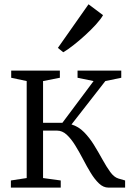

<svg xmlns="http://www.w3.org/2000/svg" viewBox="-20 -854 600 874"><path d="M29.5 0V-32.5L101.5 -43.5V-485L31 -500V-532.5H252.5V-500L176 -485V-295H264L406 -485L333 -500V-532.5H532V-500L459.5 -485L305.5 -287.5Q337.5 -278 362.8 -252.2Q388 -226.5 408.2 -193.5Q428.5 -160.5 446.5 -127.8Q464.5 -95 481.8 -71.2Q499 -47.5 518.5 -41.5L549.5 -32.5V0H473.5Q450.5 0 430.8 -18.8Q411 -37.5 393 -67Q375 -96.5 357.8 -129.8Q340.5 -163 322.2 -192.5Q304 -222 283.8 -240.8Q263.5 -259.5 239 -259.5H176V-43.5L256.5 -32.5V0ZM267.5 -616.5 243.5 -636 383 -834.5 449 -785Q439 -767 416.8 -742.5Q394.5 -718 367 -693Q339.5 -668 313.2 -647.5Q287 -627 268.5 -616.5Z"/></svg>

Font: Merriweather 72pt Light
Style: Regular
Weight: 300
Version: Version 2.100